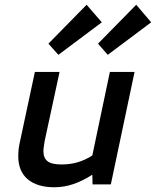

<svg xmlns="http://www.w3.org/2000/svg" viewBox="-20 -777 657 809"><path d="M209 12Q137 12 97 -21.5Q57 -55 57 -119Q57 -134 58.5 -148Q60 -162 63 -175L127 -474H231L168 -182Q166 -169 164.5 -158.5Q163 -148 163 -140Q163 -111 180.5 -97.5Q198 -84 239 -84Q276 -84 308 -93.5Q340 -103 369 -122L443 -474H547L447 0H370L369 -41Q329 -15 289.5 -1.5Q250 12 209 12ZM226 -546 184 -593 345 -757 409 -683ZM434 -546 393 -593 554 -757 617 -683Z"/></svg>

Font: Sometype Mono SemiBold
Style: Italic
Weight: 600
Italic angle: -12°
Designer: Ryoichi Tsunekawa
Foundry: Dharma Type
Version: Version 1.001